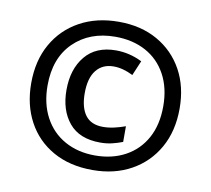

<svg xmlns="http://www.w3.org/2000/svg" viewBox="-64 -691 728 663"><g transform="rotate(10 300.0 -360.0)"><path d="M300 -100Q220 -100 161.5 -133Q103 -166 71.5 -224.5Q40 -283 40 -359Q40 -438 73 -496.5Q106 -555 165 -587.5Q224 -620 302 -620Q380 -620 438 -587Q496 -554 528 -496Q560 -438 560 -361Q560 -282 527 -223.5Q494 -165 435.5 -132.5Q377 -100 300 -100ZM300 -151Q360 -151 406 -176Q452 -201 477.5 -247.5Q503 -294 503 -359Q503 -423 477.5 -470Q452 -517 406 -542Q360 -567 299 -567Q209 -567 153 -512Q97 -457 97 -361Q97 -297 122.5 -249.5Q148 -202 194 -176.5Q240 -151 300 -151ZM310 -198Q237 -198 200.5 -242Q164 -286 164 -357Q164 -430 201.5 -475.5Q239 -521 309 -521Q357 -521 401 -499L379 -447Q361 -456 344 -460.5Q327 -465 311 -465Q272 -465 250 -437.5Q228 -410 228 -357Q228 -307 248 -280Q268 -253 310 -253Q329 -253 349 -257.5Q369 -262 388 -269V-214Q370 -207 351 -202.5Q332 -198 310 -198Z"/></g></svg>

Font: Noto Sans Mono Medium
Style: Regular
Weight: 500
Designer: Monotype Design Team
Foundry: Monotype Imaging Inc.
Version: Version 2.014